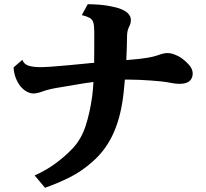

<svg xmlns="http://www.w3.org/2000/svg" viewBox="-20 -825 970 904"><path d="M393.1 -805.2Q449.2 -804.7 489.7 -797.6Q530.3 -790.5 549.8 -782.2Q574.2 -772.5 585.2 -759Q596.2 -745.6 596.2 -731.9Q596.2 -724.6 594.5 -716.3Q592.8 -708 587.9 -699.2Q583.5 -690.9 580.8 -679.7Q578.1 -668.5 578.1 -652.8Q578.1 -631.3 577.1 -602.5Q576.2 -573.7 574.7 -542Q594.7 -543.9 611.3 -545.4Q627.9 -546.9 638.2 -547.9Q658.2 -550.3 678.2 -553.7Q698.2 -557.1 713.9 -562Q726.6 -566.4 741 -570.8Q755.4 -575.2 768.1 -575.2Q778.8 -575.2 789.8 -572.3Q800.8 -569.3 812 -564Q824.2 -559.1 835.2 -551Q846.2 -543 856.9 -533.2Q873.5 -517.6 880.4 -504.9Q887.2 -492.2 887.2 -478Q887.2 -457 872.6 -443.6Q857.9 -430.2 824.2 -430.2Q810.5 -430.2 795.4 -432.9Q780.3 -435.5 772 -437Q759.3 -439.5 738.3 -441.7Q717.3 -443.8 691.7 -445.8Q666 -447.8 638.7 -449Q611.3 -450.2 585.9 -450.2H567.9Q565.4 -418.9 562.3 -390.4Q559.1 -361.8 555.2 -338.9Q540 -248 506.1 -180.9Q472.2 -113.8 418 -65.9Q365.7 -18.6 307.1 10.5Q248.5 39.6 191.9 59.1L143.1 1Q195.3 -22 240.2 -54.7Q285.2 -87.4 321.8 -126Q362.3 -168.9 382.8 -231.2Q403.3 -293.5 414.1 -372.1Q416 -387.2 417.5 -404.1Q418.9 -420.9 419.9 -439Q377.9 -433.6 341.1 -427Q304.2 -420.4 270 -415Q240.2 -410.6 217.3 -405.3Q194.3 -399.9 179.2 -394Q168 -389.6 156 -387.2Q144 -384.8 138.2 -384.8Q122.6 -384.8 106.2 -393.6Q89.8 -402.3 76.2 -418.9Q63.5 -434.6 54.4 -457.5Q45.4 -480.5 43.9 -507.8L85 -543Q93.3 -522 115.5 -515.4Q137.7 -508.8 169.9 -508.8Q188.5 -508.8 222.7 -511.2Q256.8 -513.7 299.6 -517.6Q342.3 -521.5 386.2 -525.9Q395 -526.9 404.5 -527.8Q414.1 -528.8 423.3 -529.3Q423.8 -568.4 423.8 -606.4V-676.8Q423.8 -705.1 419.2 -719.5Q414.6 -733.9 401.9 -741Q389.2 -748 365.2 -753.9Z"/></svg>

Font: BIZ UDPMincho
Style: Bold
Weight: 700
Designer: TypeBank Co., Ltd.
Foundry: Morisawa Inc.
Version: Version 1.06